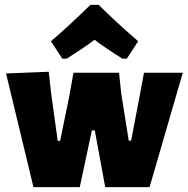

<svg xmlns="http://www.w3.org/2000/svg" viewBox="-20 -772 774 792"><path d="M191 -387 218 -191H228L266 -376L283 -472H471L480 -387L511 -192H521L556 -376L574 -472H734L597 0H414L371 -234H359L309 0H118L5 -469L181 -476ZM190 -602Q259 -660 353 -752H387Q457 -682 550 -602L503 -530H485Q409 -578 370 -608Q331 -578 255 -530H237Z"/></svg>

Font: Luna Sans Black
Style: Regular
Weight: 900
Designer: Juan Pablo del Peral
Foundry: Huerta Tipografica
Version: Version 2.001; ttfautohint (v1.5)